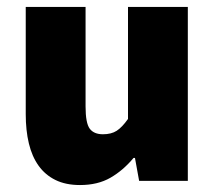

<svg xmlns="http://www.w3.org/2000/svg" viewBox="-20 -520 618 552"><path d="M210 12Q169 12 139.5 -2.5Q110 -17 91 -43.5Q72 -70 63 -107.5Q54 -145 54 -192V-500H226V-214Q226 -166 238 -150Q250 -134 276 -134Q300 -134 315.5 -144Q331 -154 348 -178V-500H520V0H380L368 -66H364Q334 -30 297.5 -9Q261 12 210 12Z"/></svg>

Font: TypoPRO Source Sans Pro
Style: Regular
Weight: 900
Designer: Paul D. Hunt
Foundry: Adobe Systems Incorporated
Version: Version 2.020;PS 2.000;hotconv 1.0.86;makeotf.lib2.5.63406